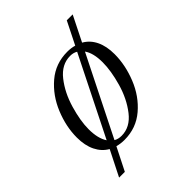

<svg xmlns="http://www.w3.org/2000/svg" viewBox="-192 -641 851 851"><g transform="rotate(-45 233.0 -215.5)"><path d="M423 -288Q423 -220 395 -150Q367 -80 313 -34Q259 12 185 12Q161 12 140 6L86 113H50L110 -6Q78 -24 60.5 -59.5Q43 -95 43 -145Q43 -213 71.5 -282.5Q100 -352 154 -398Q208 -444 282 -444Q306 -444 326 -438L379 -544H416L357 -426Q389 -408 406 -373Q423 -338 423 -288ZM128 -43 313 -413Q298 -422 278 -422Q224 -422 185 -372.5Q146 -323 126 -254.5Q106 -186 106 -134Q106 -76 128 -43ZM360 -300Q360 -358 338 -389L153 -19Q168 -10 189 -10Q243 -10 282 -60Q321 -110 340.5 -178.5Q360 -247 360 -300Z"/></g></svg>

Font: Arapey
Style: Italic
Weight: 400
Italic angle: -12°
Designer: Eduardo Rodriguez Tunni
Foundry: Eduardo Rodriguez Tunni
Version: Version 3.000